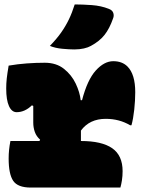

<svg xmlns="http://www.w3.org/2000/svg" viewBox="-20 -846 640 866"><path d="M27 -210H158L161 -216Q144 -231 137 -251Q130 -271 130 -293V-368L124 -371Q92 -340 55 -340Q33 -340 20.5 -367.5Q8 -395 8 -447Q8 -470 10.5 -492.5Q13 -515 19 -550Q60 -557 101 -560Q142 -563 182 -563Q234 -563 268.5 -535.5Q303 -508 321.5 -469Q340 -430 344 -394H350Q374 -486 412 -528Q450 -570 491 -570Q531 -570 555 -546Q590 -511 590 -430Q590 -393 585.5 -351.5Q581 -310 573 -281H567Q518 -310 457 -310Q384 -310 345 -257V-210Q439 -210 486 -177.5Q533 -145 533 -74Q533 -52 530 -33Q527 -14 523 0H119Q60 0 39.5 -30.5Q19 -61 19 -131Q19 -151 21 -170.5Q23 -190 27 -210ZM317 -826Q352 -826 394 -823Q436 -820 471 -806Q487 -800 491 -787.5Q495 -775 490 -763Q474 -717 451.5 -688.5Q429 -660 390 -639Q378 -632 358.5 -627.5Q339 -623 315 -623Q293 -623 261 -626Q229 -629 205 -639Q236 -671 256 -699.5Q276 -728 290.5 -758Q305 -788 317 -826Z"/></svg>

Font: Recursive Mn Csl St XBk
Style: Regular
Weight: 1000
Monospace: yes
Version: Version 1.079;hotconv 1.0.112;makeotfexe 2.5.65598; ttfautoh